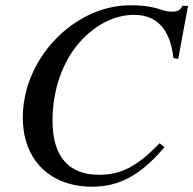

<svg xmlns="http://www.w3.org/2000/svg" viewBox="-20 -686 729 724"><path d="M689 -664H668C660 -648 650 -642 630 -642C621 -642 609 -642 589 -649C547 -664 505 -666 472 -666C393 -666 317 -639 253 -593C143 -515 66 -384 66 -243C66 -78 174 18 327 18C430 18 510 -25 600 -131L582 -146C495 -56 435 -27 353 -27C242 -27 178 -92 178 -232C178 -342 214 -456 286 -533C341 -592 411 -630 485 -630C573 -630 622 -574 634 -467L652 -464Z"/></svg>

Font: XITS
Style: Italic
Weight: 400
Italic angle: -16.33°
Designer: MicroPress Inc., with final additions and corrections provided by Coen Hoffman, Elsevier (retired)
Version: Version 1.107